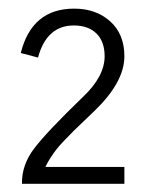

<svg xmlns="http://www.w3.org/2000/svg" viewBox="-20 -831 352 456"><path d="M29.3 -705.1Q55.7 -810.5 156.2 -810.5Q208 -810.5 241.7 -780.3Q275.4 -750 275.4 -697.3Q275.4 -636.7 206.1 -569.3Q198.2 -561.5 180.2 -544.4Q162.1 -527.3 154.8 -520Q147.5 -512.7 134.3 -499Q121.1 -485.4 114.3 -476.6Q107.4 -467.8 100.1 -456.5Q92.8 -445.3 87.9 -434.6H275.4V-394.5H32.2Q31.2 -439.5 62 -479.5Q92.8 -519.5 176.8 -600.6Q228.5 -649.4 228.5 -697.3Q228.5 -732.4 209 -751.5Q189.5 -770.5 155.3 -770.5Q90.8 -770.5 70.3 -694.3Z"/></svg>

Font: Gothic A1 Light
Style: Regular
Weight: 300
Version: Version 2.50